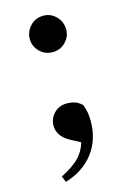

<svg xmlns="http://www.w3.org/2000/svg" viewBox="-112 -592 559 831"><g transform="rotate(-15 167.5 -176.0)"><path d="M77 184 66 157Q121 130 151 98Q181 66 192 9L205 46L141 12Q112 -4 100 -23.5Q88 -43 88 -63Q88 -96 110.5 -119.5Q133 -143 168 -143Q188 -143 204.5 -137.5Q221 -132 236 -117Q243 -97 246 -81Q249 -65 249 -43Q249 42 203 101Q157 160 77 184ZM168 -373Q133 -373 109.5 -397Q86 -421 86 -453Q86 -487 109.5 -511.5Q133 -536 168 -536Q202 -536 225.5 -511.5Q249 -487 249 -453Q249 -421 225.5 -397Q202 -373 168 -373Z"/></g></svg>

Font: Noto Serif SC ExtraLight
Style: Bold
Weight: 700
Version: Version 2.002-H1;hotconv 1.1.0;makeotfexe 2.6.0